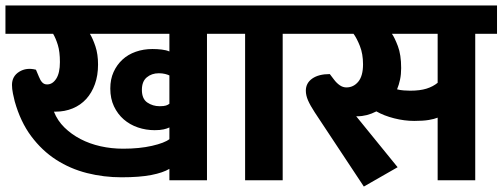

<svg xmlns="http://www.w3.org/2000/svg" viewBox="-30 -662 1845 705"><path d="M592 -42Q569 -28 526 -19.5Q483 -11 416 -11Q351 -11 289.5 -26.5Q228 -42 176 -75.5Q124 -109 84.5 -162Q45 -215 24 -290Q21 -301 17.5 -318.5Q14 -336 14 -350Q14 -382 40.5 -398.5Q67 -415 102 -406L113 -380Q118 -367 125 -359.5Q132 -352 143 -352Q163 -352 176.5 -373Q190 -394 190 -434Q190 -472 182.5 -496.5Q175 -521 165 -538H-10V-642H810V-538H730V0H592ZM592 -194Q584 -190 571 -187Q558 -184 538 -184Q506 -184 476.5 -194Q447 -204 424.5 -223.5Q402 -243 388.5 -271.5Q375 -300 375 -337Q375 -371 387 -397.5Q399 -424 419.5 -443Q440 -462 468.5 -472Q497 -482 530 -482Q547 -482 564 -480Q581 -478 592 -473V-538H300Q311 -520 320.5 -491.5Q330 -463 330 -425Q330 -385 318.5 -353Q307 -321 286.5 -298.5Q266 -276 237 -264Q208 -252 174 -252H168Q181 -219 206.5 -194Q232 -169 265.5 -151.5Q299 -134 339 -125Q379 -116 422 -116Q482 -116 528 -126.5Q574 -137 592 -151ZM592 -281V-385Q586 -388 576 -390.5Q566 -393 553 -393Q527 -393 509 -378Q491 -363 491 -332Q491 -299 511 -285.5Q531 -272 556 -272Q572 -272 579.5 -274.5Q587 -277 592 -281Z M870 -538H790V-642H1088V-538H1008V0H870Z M1430 -48 1306 23 1126 -249Q1109 -275 1101 -293.5Q1093 -312 1093 -329Q1093 -357 1116.5 -373.5Q1140 -390 1181 -390L1197 -369Q1206 -357 1217.5 -349Q1229 -341 1242 -341Q1268 -341 1285.5 -362Q1303 -383 1303 -426Q1303 -464 1291.5 -493Q1280 -522 1268 -538H1068V-642H1795V-538H1715V0H1577V-230Q1565 -225 1544.5 -221.5Q1524 -218 1491 -218Q1455 -218 1417.5 -227.5Q1380 -237 1352 -253Q1317 -235 1282 -235H1278ZM1476 -329Q1512 -329 1536 -336.5Q1560 -344 1577 -358V-538H1409Q1419 -524 1431 -492.5Q1443 -461 1443 -412Q1443 -389 1439 -370Q1435 -351 1428 -334Q1439 -331 1452.5 -330Q1466 -329 1476 -329Z"/></svg>

Font: Ek Mukta ExtraBold
Style: Regular
Weight: 800
Designer: Girish Dalvi and Yashodeep Gholap
Foundry: Ek Type
Version: Version 2.538;PS 1.002;hotconv 16.6.51;makeotf.lib2.5.65220;